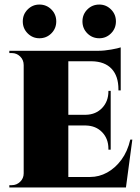

<svg xmlns="http://www.w3.org/2000/svg" viewBox="-20 -823 615 843"><path d="M280 -600V0H84V-600ZM491 -46 531 0H278V-46ZM466 -319V-272H278V-319ZM510 -600V-554H278V-600ZM561 -210 533 0H347L376 -46Q415 -46 450.5 -65.5Q486 -85 513 -121.5Q540 -158 552 -210ZM466 -274V-166H456V-170Q456 -214 428.5 -242.5Q401 -271 357 -272V-274ZM466 -424V-317H357V-319Q401 -320 428.5 -349Q456 -378 456 -422V-424ZM510 -556V-426H500V-431Q500 -489 470 -521Q440 -553 383 -554V-556ZM510 -615V-591L411 -600Q438 -600 468.5 -605.5Q499 -611 510 -615ZM87 -62 86 0H21V-10Q21 -10 26 -10Q31 -10 32 -10Q53 -10 68.5 -25Q84 -40 84 -62ZM87 -537H84Q84 -560 68.5 -575Q53 -590 32 -590Q31 -590 26 -590Q21 -590 21 -590V-600H86ZM153 -655Q123 -655 101.5 -676.5Q80 -698 80 -729Q80 -760 101.5 -781.5Q123 -803 153 -803Q184 -803 205.5 -781.5Q227 -760 227 -729Q227 -698 205.5 -676.5Q184 -655 153 -655ZM416 -655Q385 -655 363.5 -676.5Q342 -698 342 -729Q342 -760 363.5 -781.5Q385 -803 416 -803Q446 -803 467.5 -781.5Q489 -760 489 -729Q489 -698 467.5 -676.5Q446 -655 416 -655Z"/></svg>

Font: Cinzel Black
Style: Regular
Weight: 900
Designer: Natanael Gama
Version: Version 2.000